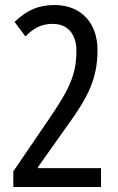

<svg xmlns="http://www.w3.org/2000/svg" viewBox="-20 -744 469 764"><path d="M382 0V-75H131V-79L248 -244C330 -357 368 -431 368 -545C368 -651 304 -724 197 -724C134 -724 89 -705 38 -657L81 -599C117 -635 148 -649 190 -649C251 -649 284 -606 284 -542C284 -450 259 -393 174 -269L33 -62V0Z"/></svg>

Font: Noto Sans Gujarati UI ExtraCondensed
Style: Regular
Weight: 400
Width: 2
Designer: Jelle Bosma - Monotype Design Team, Universal Thirst
Foundry: Monotype Imaging Inc.
Version: Version 2.106